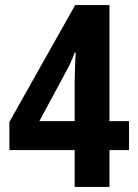

<svg xmlns="http://www.w3.org/2000/svg" viewBox="-20 -736 543 756"><path d="M488 -145V-259H411V-716H276L17 -256V-145H274V0H411V-145ZM274 -416V-259H135L240 -454C253 -477 264 -501 274 -529H278C277 -515 274 -443 274 -416Z"/></svg>

Font: Noto Sans Lao Looped Condensed
Style: Bold
Weight: 700
Width: 3
Designer: Mark Frömberg, Ben Mitchell
Foundry: The Fontpad Ltd
Version: Version 1.002